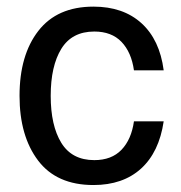

<svg xmlns="http://www.w3.org/2000/svg" viewBox="-20 -532 532 565"><path d="M255 12.5Q146.7 12.5 92.1 -59.6Q37.5 -131.7 37.5 -250Q37.5 -370 92.9 -441.2Q148.3 -512.5 255 -512.5Q342.5 -512.5 396.2 -463.8Q450 -415 461.7 -325H374.2Q366.7 -378.3 337.5 -408.8Q308.3 -439.2 257.5 -439.2Q191.7 -439.2 160.4 -388.3Q129.2 -337.5 129.2 -250Q129.2 -162.5 160.4 -111.7Q191.7 -60.8 257.5 -60.8Q308.3 -60.8 337.5 -91.2Q366.7 -121.7 374.2 -175H461.7Q448.3 -84.2 395 -35.8Q341.7 12.5 255 12.5Z"/></svg>

Font: Familjen Grotesk Variable
Style: Regular
Weight: 400
Designer: Anders Wikstroem, Jonas Baeckman, Matilda Gysing, Kristian Moeller
Foundry: Familjen STHLM AB
Version: Version 2.000